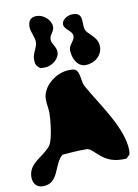

<svg xmlns="http://www.w3.org/2000/svg" viewBox="-130 -994 796 1108"><g transform="rotate(-10 267.5 -440.0)"><path d="M106 -683C106 -655 110 -645 133 -627C137 -626 156 -626 160 -626C199 -626 247 -659 247 -703C247 -732 220 -753 220 -780C220 -806 247 -821 247 -849C247 -890 205 -927 163 -927C127 -927 113 -905 113 -872C113 -840 134 -812 134 -780C134 -748 106 -719 106 -683ZM320 -700C320 -655 344 -599 393 -599C446 -599 494 -636 494 -691C494 -736 460 -756 433 -787C401 -824 450 -901 369 -901C344 -901 306 -883 306 -853C306 -821 354 -808 354 -777C354 -749 320 -730 320 -700ZM-27 -15C-27 20 -7 47 30 47C128 47 115 -67 173 -113C218 -117 268 -120 314 -120C358 -120 385 -26 507 -26C514 -26 533 -26 533 -27L553 -47C554 -48 556 -64 556 -70C556 -204 427 -369 367 -480C351 -509 358 -546 340 -573C329 -589 310 -587 294 -587C221 -587 133 -522 133 -443C133 -416 140 -389 140 -362C140 -324 128 -212 107 -180C66 -120 -27 -102 -27 -15Z"/></g></svg>

Font: Charger
Style: Overspray
Weight: 400
Designer: Jasper
Foundry: Cannot Into Space Fonts
Version: Version 0.980